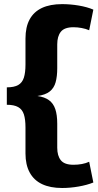

<svg xmlns="http://www.w3.org/2000/svg" viewBox="-20 -827 488 954"><path d="M288.7 107.1Q229.3 107.1 188.8 87.8Q148.3 68.5 127.5 30Q106.6 -8.4 106.6 -64.6V-193.9Q106.6 -234.2 98.6 -258.8Q90.6 -283.5 70.3 -294.9Q50 -306.4 13.9 -306.4V-393Q50 -393 70.3 -404.5Q90.6 -416 98.6 -441.1Q106.6 -466.3 106.6 -505.5V-635.3Q106.6 -692.6 127.2 -730.5Q147.8 -768.4 188.3 -787.5Q228.8 -806.5 288.7 -806.5Q329.1 -806.5 371.1 -799.5Q413 -792.4 443.8 -779.2L423.1 -676.7Q406.1 -684.2 385.4 -687.9Q364.6 -691.7 345.1 -691.7Q300.2 -691.7 282.3 -669.2Q264.4 -646.8 264.4 -606.5V-487.6Q264.4 -447.3 256.4 -418.4Q248.4 -389.4 227 -372.4Q205.6 -355.4 165.8 -350Q202 -345 223.6 -329Q245.3 -313.1 254.8 -284.7Q264.4 -256.2 264.4 -212.4V-92.9Q264.4 -53.1 282.3 -30.7Q300.2 -8.3 345.1 -8.3Q366.7 -8.3 386.9 -12Q407.1 -15.8 423.1 -23.3L443.8 79.8Q412.5 92.5 370.5 99.8Q328.6 107.1 288.7 107.1Z"/></svg>

Font: Pathway Extreme 8pt Thin
Style: Regular
Weight: 100
Designer: Eduardo Rodriguez Tunni
Foundry: Eduardo Rodriguez Tunni
Version: Version 1.000